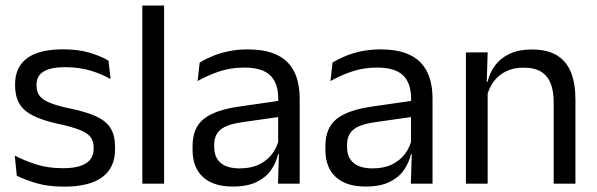

<svg xmlns="http://www.w3.org/2000/svg" viewBox="-20 -683 2220 714"><path d="M218.4 11.1Q159.5 11.1 115.6 -1.8Q71.7 -14.6 42.5 -29.7L34.8 -104.5Q71.4 -85.3 115.2 -71.4Q159 -57.5 214.3 -57.5Q271 -57.5 299.6 -75.6Q328.2 -93.7 328.2 -129.2V-134.5Q328.2 -157.4 317.3 -172.5Q306.3 -187.7 278.4 -199.2Q250.4 -210.7 198.9 -221.8Q137.4 -235.3 101.9 -253.5Q66.4 -271.8 51.3 -298.9Q36.1 -326.1 36.1 -365.1V-369.7Q36.1 -433.3 80.7 -466.5Q125.2 -499.6 214.3 -499.6Q271.9 -499.6 314.2 -486.7Q356.5 -473.7 383.5 -457.3L391.2 -388.9Q358.4 -407.8 316.4 -420.5Q274.4 -433.1 222.1 -433.1Q184.1 -433.1 160.6 -425.3Q137.2 -417.5 126.5 -403.2Q115.8 -388.8 115.8 -368.9V-365.1Q115.8 -343 126.5 -327.7Q137.2 -312.3 164.4 -301.1Q191.6 -289.8 239.9 -279.6Q302.3 -266.8 339.1 -249.5Q375.8 -232.2 391.9 -205.2Q407.9 -178.3 407.9 -136.3V-128Q407.9 -59.1 360.1 -24Q312.2 11.1 218.4 11.1Z M509.3 0V-662.5H590.2V0Z M1013.9 0 1017.5 -118.6 1014.4 -131.1V-286.5L1014.8 -314.9Q1014.8 -374.3 984.7 -403Q954.5 -431.7 888.9 -431.7Q836.7 -431.7 792.9 -416.5Q749.1 -401.3 714.9 -381.5L722.5 -450.4Q741.6 -462 767.9 -473.3Q794.2 -484.7 827.8 -492Q861.4 -499.3 901.8 -499.3Q954.3 -499.3 991.1 -486.6Q1027.9 -473.9 1050.7 -449.9Q1073.5 -425.8 1084 -392Q1094.5 -358.1 1094.5 -316.2V0ZM845.9 10.7Q773.4 10.7 734.8 -24.6Q696.1 -60 696.1 -125.7V-140Q696.1 -207.4 737.8 -240.7Q779.5 -274.1 870.7 -286.9L1025 -309.2L1029.4 -249.8L880.5 -228.6Q824.7 -220.7 800.7 -201.4Q776.6 -182 776.6 -144.5V-136.6Q776.6 -97.9 800.4 -77.4Q824.2 -56.8 871.6 -56.8Q913.4 -56.8 943.4 -71.4Q973.4 -86 991.9 -110.5Q1010.5 -135.1 1017 -165.2L1029.7 -109.8H1014.2Q1007.1 -77.8 987.8 -50.3Q968.6 -22.8 934 -6.1Q899.4 10.7 845.9 10.7Z M1507.9 0 1511.5 -118.6 1508.4 -131.1V-286.5L1508.8 -314.9Q1508.8 -374.3 1478.7 -403Q1448.5 -431.7 1382.9 -431.7Q1330.7 -431.7 1286.9 -416.5Q1243.1 -401.3 1208.9 -381.5L1216.5 -450.4Q1235.6 -462 1261.9 -473.3Q1288.2 -484.7 1321.8 -492Q1355.4 -499.3 1395.8 -499.3Q1448.3 -499.3 1485.1 -486.6Q1521.9 -473.9 1544.7 -449.9Q1567.5 -425.8 1578 -392Q1588.5 -358.1 1588.5 -316.2V0ZM1339.9 10.7Q1267.4 10.7 1228.8 -24.6Q1190.1 -60 1190.1 -125.7V-140Q1190.1 -207.4 1231.8 -240.7Q1273.5 -274.1 1364.7 -286.9L1519 -309.2L1523.4 -249.8L1374.5 -228.6Q1318.7 -220.7 1294.7 -201.4Q1270.6 -182 1270.6 -144.5V-136.6Q1270.6 -97.9 1294.4 -77.4Q1318.2 -56.8 1365.6 -56.8Q1407.4 -56.8 1437.4 -71.4Q1467.4 -86 1485.9 -110.5Q1504.5 -135.1 1511 -165.2L1523.7 -109.8H1508.2Q1501.1 -77.8 1481.8 -50.3Q1462.6 -22.8 1428 -6.1Q1393.4 10.7 1339.9 10.7Z M2039 0V-303.7Q2039 -343 2028.2 -371.5Q2017.5 -399.9 1993.2 -415.7Q1968.8 -431.4 1927.1 -431.4Q1888.6 -431.4 1860.3 -417Q1832 -402.5 1814.5 -377.8Q1797 -353 1790 -321.5L1775.5 -378.9H1793.2Q1800.8 -412.1 1820.8 -439.3Q1840.8 -466.5 1874.6 -482.7Q1908.4 -498.9 1957.5 -498.9Q2015.7 -498.9 2051.2 -477.1Q2086.8 -455.2 2103.3 -413.8Q2119.9 -372.3 2119.9 -312.6V0ZM1712.6 0V-488.2H1793.5L1789.9 -371.1L1793.5 -366.3V0Z"/></svg>

Font: Anek Tamil Medium
Style: Regular
Weight: 500
Designer: Aadarsh Rajan (Tamil), Yesha Goshar (Latin)
Foundry: Ek Type
Version: Version 1.003